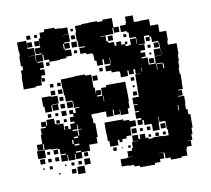

<svg xmlns="http://www.w3.org/2000/svg" viewBox="-72 -674 864 785"><g transform="rotate(-10 360.0 -281.5)"><path d="M85 -366H35V-416H37V-444H46V-461H40V-501H43V-522H41V-560H79V-526H105V-496H80V-495H104V-470H106V-495H132V-499H108V-523H131V-560H138V-583H158V-593H202V-587H226V-561V-585H254V-557H230V-556H255V-526H230V-522H251V-500H229V-494H253V-468H229V-462H202V-459H158V-469H138V-493H134V-467H109V-463H132V-439H115V-433H132V-409H115V-398H127V-384H113V-396H111V-370H85ZM490 -141H470V-161H487V-168H467V-194H483V-198H467V-224H483V-227H466V-255H493V-258V-288H494V-315V-347H517V-348H497V-369H490V-351H470V-369H465V-346H435V-370H429V-372H401V-409H378V-431H372V-409H348V-431H340V-458H337V-463H312V-492V-469H288V-493H311V-497H286V-524H283V-558H286V-585H313V-588H342V-589H378V-585H400V-591H440V-552H461V-530H439V-551H435V-526H406V-525H381V-523H402V-500H409V-493H432V-477H440V-491H460V-477H475V-486H485V-476H476V-468H491V-470H498V-493H522V-470H524V-494H523V-522V-498H497V-522H491V-528H467V-554H491V-560H494V-587H526V-560H529V-559H551V-560H589V-533H622V-501H650V-461H647V-444H683V-398H680V-371H677V-344H674V-318H677V-284H676V-255H655V-252H671V-230H652V-227H676V-195H647H674V-171H680V-149H688V-93H683V-68H678V-43H656V-42H671V-20H650V-11H647V16H622V21H578V12H557V-12H552V11H534V23H511V30H449V23H426V16H403V14H375V-16H403V-18H426V-19H408V-43H428V-53H433V-78H457V-79H438V-103H462V-84H469V-102H491V-84H503V-78H520V-81H560V-79H586V-104H583V-133H582V-160V-139H558V-160H556V-135H554V-107H526V-135H524V-137H496V-158H490ZM98 -563H82V-579H98ZM126 -565H114V-577H126ZM275 -566H265V-576H275ZM374 -532V-553V-532ZM130 -531H110V-551H130ZM100 -531H80V-551H100ZM278 -533H262V-549H278ZM281 -500H259V-522H281ZM229 -500V-521H225V-500ZM430 -501H410V-521H430ZM486 -505H474V-517H486ZM549 -412H532V-407H556V-377H585V-406H612V-407H586V-435H613V-461H610V-441H590V-461H610V-466H585V-489H578V-473H562V-489H578V-496H557V-494H556V-465H529V-463H552V-439H532V-430H549ZM276 -475H264V-487H276ZM157 -444H143V-458H157ZM576 -445H564V-457H576ZM615 -409V-434H614V-409ZM380 -433H401H380ZM404 -410V-432H402V-410ZM574 -417H566V-425H574ZM401 -380H379V-402H401ZM580 -381H560V-401H580ZM367 -384H353V-398H367ZM76 -75H44V-107H76V-132H72V-109H48V-133H71V-170H75V-196H97V-201H80V-221H100V-204H104V-227H136V-204H143V-218H157V-204H143V-201H170V-174H173V-188H187V-174H197V-194H216V-201H200V-221H216V-233H202V-249H218V-235H228V-253H246V-256H225V-283H222V-259H198V-283H222V-287H196V-314H193V-342H191V-380H220V-381H248V-383H292V-378H317V-348V-323H322V-297H326V-245H323V-218H294V-217H289V-203H292V-180H299V-122H294V-97H259V-72H223V-48H197V-71H194V-47H166V-71H163V-48H137V-74H160V-78H137V-101H130V-104H103V-107H76ZM612 -373V-376H586V-351H588V-373H612V-353H616V-373ZM340 -351H320V-371H340ZM525 -354V-370H523V-354ZM157 -354H143V-368H157ZM187 -354H173V-368H187ZM189 -322H171V-340H189ZM159 -322H141V-340H159ZM487 -324H473V-338H487ZM134 -257H106V-282H101V-320H139V-317H166V-285H139V-283H162V-259H138V-282H134ZM188 -293H172V-309H188ZM484 -297H476V-305H484ZM189 -262H171V-280H189ZM488 -263H472V-279H488ZM190 -231H170V-251H190ZM127 -234H113V-248H127ZM156 -235H144V-247H156ZM186 -205H174V-217H186ZM646 -172V-194H643V-172ZM223 -168H203V-163H222V-141H226V-165H241V-167H226V-187H223ZM377 -74H343V-98H337V-127H336V-175H384H414V-169H438V-163H462V-139H438V-133H436V-105H415V-96H396V-85H384V-96H377ZM203 -133H220V-139H203ZM460 -111H440V-131H460ZM580 -111H560V-131H580ZM517 -114H503V-128H517ZM198 -111V-128H193V-111ZM486 -115H474V-127H486ZM200 -103H220V-109H200ZM129 -82H111V-100H129ZM547 -84H533V-98H547ZM96 -85H84V-97H96ZM576 -85H564V-97H576ZM515 -86H505V-96H515ZM200 -74H221V-79H200ZM70 -51H50V-71H70ZM248 -53H232V-69H248ZM128 -53H112V-69H128ZM367 -54H353V-68H367ZM97 -54H83V-68H97ZM425 -56H415V-66H425ZM392 -59H388V-63H392ZM252 -19H228V-43H252ZM217 -24H203V-38H217ZM96 -25H84V-37H96ZM186 -25H174V-37H186ZM63 -28H57V-34H63ZM153 -28H147V-34H153ZM225 14H195V-16H225ZM534 -13H551V-14H534ZM189 8H171V-10H189ZM123 2H117V-4H123ZM378 -196H350V-219H313V-261H319V-285H347V-317H369V-325H419H449V-296H450V-244H448V-216H440V-194H408V-216H406V-198H382V-221H378ZM344 -290H324V-310H344ZM351 -261V-283H349V-261Z"/></g></svg>

Font: Rubik Storm
Style: Regular
Weight: 400
Designer: Hubert and Fischer, NaN
Foundry: Hubert and Fischer, NaN
Version: Version 2.201